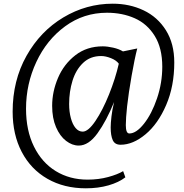

<svg xmlns="http://www.w3.org/2000/svg" viewBox="-20 -770 996 1040"><path d="M590.5 -750Q682 -750 757.8 -714Q833.5 -678 878.8 -606Q924 -534 924 -431.5Q924 -303 880 -201Q836 -99 768.2 -42.5Q700.5 14 633 14Q602 14 590.8 -10.8Q579.5 -35.5 579.5 -80Q579.5 -102.5 583.8 -139.5Q588 -176.5 598 -217.5Q556.5 -115 508.2 -48.2Q460 18.5 406.5 18.5Q371 18.5 337.8 -7Q304.5 -32.5 283.5 -81.2Q262.5 -130 262.5 -196.5Q262.5 -273.5 294.2 -348Q326 -422.5 388.2 -470.8Q450.5 -519 536.5 -519Q561.5 -519 593.2 -511.8Q625 -504.5 646 -491.5L723.5 -507.5Q709 -452 692.8 -359Q676.5 -266 668.5 -194.5Q661.5 -128.5 661.5 -92.5Q661.5 -47 680.5 -47Q718 -47 760 -100Q802 -153 830.5 -237Q859 -321 859 -408.5Q859 -509.5 818.2 -575.2Q777.5 -641 710 -671Q642.5 -701 559.5 -701Q433.5 -701 333.2 -627.8Q233 -554.5 177 -434.8Q121 -315 121 -181Q121 -63.5 163.8 23.5Q206.5 110.5 282 156.8Q357.5 203 454.5 203Q514 203 565.5 189Q617 175 647 157L659 190.5Q623.5 218 567.8 234Q512 250 445 250Q327 250 237 198.5Q147 147 97.8 53Q48.5 -41 48.5 -165Q48.5 -334 123.5 -467.5Q198.5 -601 323 -675.5Q447.5 -750 590.5 -750ZM428 -57Q458 -57 497 -114.8Q536 -172.5 570.8 -259Q605.5 -345.5 623.5 -425Q610 -443.5 581 -455Q552 -466.5 528 -466.5Q469 -466.5 430 -429.2Q391 -392 372.8 -333Q354.5 -274 354.5 -207Q354.5 -164.5 363.8 -130.2Q373 -96 389.5 -76.5Q406 -57 428 -57Z"/></svg>

Font: Merriweather Text
Style: Italic
Weight: 400
Italic angle: -7.8°
Designer: Eben Sorkin
Foundry: Eben Sorkin
Version: Version 2.100